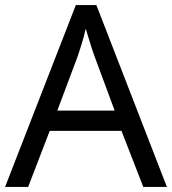

<svg xmlns="http://www.w3.org/2000/svg" viewBox="-20 -737 679 757"><path d="M545 0 459 -221H176L91 0H0L279 -717H360L638 0ZM352 -517Q349 -525 342 -546Q335 -567 328.5 -589.5Q322 -612 318 -624Q311 -593 302 -563.5Q293 -534 287 -517L206 -301H432Z"/></svg>

Font: Go Noto Current
Style: Regular
Weight: 400
Designer: Monotype Design Team
Foundry: Monotype Imaging Inc.
Version: Version 2.007; ttfautohint (v1.8) -l 8 -r 50 -G 200 -x 14 -D